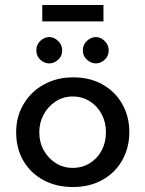

<svg xmlns="http://www.w3.org/2000/svg" viewBox="-20 -742 585 772"><path d="M45 -211Q45 -273 74.5 -323Q104 -373 156 -402Q208 -431 274 -431Q342 -431 393 -402Q444 -373 472 -323Q500 -273 500 -211Q500 -149 472 -98.5Q444 -48 392.5 -19Q341 10 273 10Q207 10 155.5 -17.5Q104 -45 74.5 -94.5Q45 -144 45 -211ZM138 -210Q138 -170 156 -137.5Q174 -105 204.5 -86Q235 -67 272 -67Q311 -67 341.5 -86Q372 -105 389 -137.5Q406 -170 406 -210Q406 -250 389 -282.5Q372 -315 341.5 -334.5Q311 -354 272 -354Q234 -354 203.5 -334Q173 -314 155.5 -281.5Q138 -249 138 -210ZM126 -540Q126 -562 142 -577.5Q158 -593 178 -593Q197 -593 213.5 -577.5Q230 -562 230 -539Q230 -516 213.5 -501.5Q197 -487 178 -487Q158 -487 142 -502Q126 -517 126 -540ZM313 -540Q313 -562 329.5 -577.5Q346 -593 366 -593Q384 -593 400.5 -577.5Q417 -562 417 -539Q417 -516 400.5 -501.5Q384 -487 366 -487Q346 -487 329.5 -502Q313 -517 313 -540ZM150 -722H396V-656H150Z"/></svg>

Font: Josefin Sans Thin
Style: Regular
Weight: 400
Version: Version 2.000